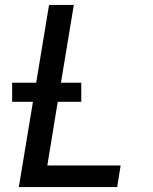

<svg xmlns="http://www.w3.org/2000/svg" viewBox="-20 -755 616 775"><path d="M56 0H453L467 -87H171L213 -344H308V-421H226L278 -735H178L126 -421H29V-344H113Z"/></svg>

Font: Iosevka Sparkle Medium Oblique
Style: Regular
Weight: 500
Italic angle: -9°
Designer: Belleve Invis
Foundry: Belleve Invis
Version: Version 4.5.0; ttfautohint (v1.8.3)